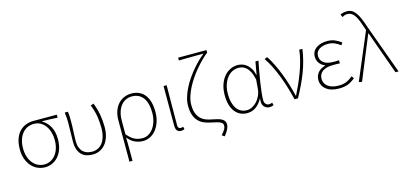

<svg xmlns="http://www.w3.org/2000/svg" viewBox="-79 -1387 4588 2168"><g transform="rotate(-15 2214.5 -303.5)"><path d="M284 13Q239 13 198.5 -5Q158 -23 127 -57.5Q96 -92 77.5 -142Q59 -192 59 -257Q59 -327 77.5 -378Q96 -429 127.5 -462Q159 -495 200.5 -511Q242 -527 287 -527H564V-492Q518 -495 474.5 -496.5Q431 -498 385 -498V-494Q441 -462 473 -402.5Q505 -343 505 -257Q505 -192 487.5 -142Q470 -92 439.5 -57.5Q409 -23 369 -5Q329 13 284 13ZM284 -20Q323 -20 357 -37Q391 -54 415.5 -84.5Q440 -115 454 -159Q468 -203 468 -257Q468 -303 456 -346Q444 -389 420.5 -422Q397 -455 363 -474.5Q329 -494 286 -494Q247 -494 212.5 -479Q178 -464 152.5 -434Q127 -404 112 -359.5Q97 -315 97 -257Q97 -203 111.5 -159Q126 -115 151 -84.5Q176 -54 210.5 -37Q245 -20 284 -20Z M842 13Q804 13 771 3Q738 -7 713.5 -30.5Q689 -54 675 -91.5Q661 -129 661 -183Q661 -237 663 -289.5Q665 -342 665 -396Q665 -428 663.5 -457.5Q662 -487 657 -527H693Q698 -498 699 -470Q700 -442 700 -409Q700 -382 699 -352.5Q698 -323 696.5 -293Q695 -263 694 -235Q693 -207 693 -184Q693 -137 705.5 -105.5Q718 -74 739 -55Q760 -36 787 -28Q814 -20 844 -20Q878 -20 909 -34Q940 -48 962.5 -76.5Q985 -105 998.5 -149.5Q1012 -194 1012 -254Q1012 -321 1001.5 -388Q991 -455 961 -528L997 -540Q1025 -467 1037.5 -397Q1050 -327 1050 -253Q1050 -186 1033 -136Q1016 -86 987.5 -53Q959 -20 921.5 -3.5Q884 13 842 13Z M1219 -283Q1219 -346 1236.5 -394.5Q1254 -443 1284 -475Q1314 -507 1353.5 -523.5Q1393 -540 1436 -540Q1489 -540 1529 -521Q1569 -502 1595.5 -466.5Q1622 -431 1635 -381.5Q1648 -332 1648 -271Q1648 -204 1629.5 -151Q1611 -98 1581 -61.5Q1551 -25 1512 -6Q1473 13 1432 13Q1382 13 1338.5 -6Q1295 -25 1253 -75Q1254 -35 1254.5 -2.5Q1255 30 1255 61.5Q1255 93 1255 125.5Q1255 158 1255 198H1219ZM1434 -20Q1471 -20 1503 -38.5Q1535 -57 1559 -90.5Q1583 -124 1597 -170Q1611 -216 1611 -271Q1611 -321 1601 -364.5Q1591 -408 1569.5 -439.5Q1548 -471 1514.5 -489Q1481 -507 1434 -507Q1399 -507 1367 -493Q1335 -479 1310 -450Q1285 -421 1270 -376Q1255 -331 1255 -268V-113Q1279 -84 1301.5 -65.5Q1324 -47 1346.5 -37Q1369 -27 1391 -23.5Q1413 -20 1434 -20Z M1873 13Q1844 13 1828 -5.5Q1812 -24 1812 -66V-527H1848Q1847 -407 1846 -292.5Q1845 -178 1845 -59Q1845 -39 1854 -29.5Q1863 -20 1876 -20Q1884 -20 1890.5 -21.5Q1897 -23 1907 -26L1914 4Q1906 8 1896.5 10.5Q1887 13 1873 13Z M2302 180Q2318 161 2329 147Q2340 133 2346 122.5Q2352 112 2354.5 102.5Q2357 93 2357 81Q2357 68 2352 58Q2347 48 2332 40Q2317 32 2290.5 24.5Q2264 17 2222 9Q2180 1 2143 -15Q2106 -31 2079 -59.5Q2052 -88 2036.5 -131.5Q2021 -175 2021 -240Q2021 -288 2036.5 -339Q2052 -390 2077.5 -441Q2103 -492 2136.5 -540Q2170 -588 2206 -630.5Q2242 -673 2277.5 -707Q2313 -741 2343 -764Q2315 -764 2277 -764Q2239 -764 2198.5 -763.5Q2158 -763 2120 -762.5Q2082 -762 2054 -761V-794H2385V-761H2381Q2348 -735 2312 -699Q2276 -663 2240 -620.5Q2204 -578 2171.5 -530Q2139 -482 2114 -433Q2089 -384 2074 -335Q2059 -286 2059 -241Q2059 -183 2073.5 -144Q2088 -105 2113 -80Q2138 -55 2171.5 -41.5Q2205 -28 2242 -22Q2279 -15 2307 -7.5Q2335 0 2354 11Q2373 22 2383 38Q2393 54 2393 78Q2393 100 2379 130Q2365 160 2333 200Z M2648 13Q2605 13 2569 -3.5Q2533 -20 2507 -52.5Q2481 -85 2466.5 -134Q2452 -183 2452 -249Q2452 -318 2471 -372.5Q2490 -427 2521.5 -464Q2553 -501 2594.5 -520.5Q2636 -540 2681 -540Q2708 -540 2735 -531Q2762 -522 2786 -502.5Q2810 -483 2828.5 -452Q2847 -421 2857 -376H2859L2886 -527H2921Q2910 -470 2898.5 -408Q2887 -346 2878 -286.5Q2869 -227 2863 -173.5Q2857 -120 2857 -79Q2857 -53 2872.5 -36.5Q2888 -20 2910 -20Q2920 -20 2930 -22.5Q2940 -25 2948 -28L2956 2Q2948 6 2936 9.5Q2924 13 2907 13Q2867 13 2842.5 -18Q2818 -49 2829 -109H2826Q2759 13 2648 13ZM2651 -20Q2684 -20 2715 -36Q2746 -52 2771 -79.5Q2796 -107 2812.5 -144Q2829 -181 2832 -222L2841 -328Q2828 -387 2809 -422.5Q2790 -458 2768 -476.5Q2746 -495 2723 -501Q2700 -507 2680 -507Q2643 -507 2608.5 -490Q2574 -473 2548 -440Q2522 -407 2506 -359Q2490 -311 2490 -249Q2490 -197 2501 -154.5Q2512 -112 2532.5 -82Q2553 -52 2583 -36Q2613 -20 2651 -20Z M3202 0Q3185 -72 3163.5 -143.5Q3142 -215 3116 -282.5Q3090 -350 3059.5 -412Q3029 -474 2993 -526L3026 -540Q3058 -492 3088 -431Q3118 -370 3144 -303Q3170 -236 3190.5 -168Q3211 -100 3225 -37H3230Q3258 -92 3285.5 -153.5Q3313 -215 3336 -278Q3359 -341 3375.5 -404Q3392 -467 3398 -527H3435Q3416 -390 3366.5 -262.5Q3317 -135 3242 0H3202Z M3722 13Q3626 13 3572 -30Q3518 -73 3518 -141Q3518 -171 3528 -193.5Q3538 -216 3554 -233Q3570 -250 3590.5 -260.5Q3611 -271 3633 -277V-282Q3591 -299 3569 -331Q3547 -363 3547 -405Q3547 -438 3561 -463.5Q3575 -489 3600 -506Q3625 -523 3657.5 -531.5Q3690 -540 3728 -540Q3776 -540 3815 -523.5Q3854 -507 3889 -480L3871 -452Q3836 -478 3802 -492.5Q3768 -507 3726 -507Q3697 -507 3671.5 -500.5Q3646 -494 3626.5 -481.5Q3607 -469 3595.5 -449.5Q3584 -430 3584 -403Q3584 -356 3620.5 -325Q3657 -294 3741 -294Q3756 -294 3768.5 -294Q3781 -294 3801 -296V-259Q3778 -261 3761 -261Q3744 -261 3725 -261Q3641 -261 3598.5 -230Q3556 -199 3556 -143Q3556 -86 3602 -53Q3648 -20 3726 -20Q3775 -20 3812 -34.5Q3849 -49 3891 -84L3911 -56Q3866 -19 3823.5 -3Q3781 13 3722 13Z M3953 0 4184 -546 4175 -574Q4159 -623 4144 -660.5Q4129 -698 4112 -723.5Q4095 -749 4074 -762Q4053 -775 4026 -775Q4006 -775 3991 -769.5Q3976 -764 3965 -757L3951 -790Q3965 -797 3984.5 -802Q4004 -807 4029 -807Q4063 -807 4088.5 -791.5Q4114 -776 4134.5 -746Q4155 -716 4173 -672.5Q4191 -629 4209 -574L4418 0H4382L4202 -502H4198L3989 7Z"/></g></svg>

Font: SpoqaHanSans
Style: Thin
Weight: 250
Designer: [Spoqa Han Sans] Dong-huui Kim \uAE40 \uB3D9 \uD718   [Noto Sans] Ryoko NISHIZUKA \u897F \u585A \u6DBC \u5B50  (kana & i
Foundry: Spoqa (http://bi.spoqa.com)
Version: Version 1.004;PS 1.004;hotconv 1.0.82;makeotf.lib2.5.63406